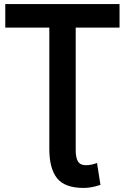

<svg xmlns="http://www.w3.org/2000/svg" viewBox="-20 -726 616 946"><path d="M353 -590V13Q353 52 364.5 70Q376 88 403 88Q430 88 458 77L475 185Q430 200 393 200Q299 200 261 152Q223 104 223 8V-590H6V-706H569V-590Z"/></svg>

Font: Repo
Style: DemiBold
Weight: 600
Designer: Stefan Peev
Foundry: Context Ltd
Version: Version 001.000